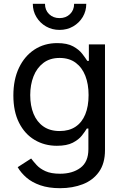

<svg xmlns="http://www.w3.org/2000/svg" viewBox="-20 -781 653 1017"><path d="M298.3 215.8Q237.8 215.8 193.6 200.4Q149.4 185.1 120.1 159.7Q90.8 134.3 73.7 104.5L145 58.6Q156.7 74.2 174.1 93.3Q191.4 112.3 220.9 125.7Q250.5 139.2 298.3 139.2Q363.8 139.2 406 107.9Q448.2 76.7 448.2 9.3V-100.1H439.9Q430.7 -84.5 413.8 -63Q397 -41.5 365.5 -25.1Q334 -8.8 281.2 -8.8Q215.8 -8.8 163.6 -39.8Q111.3 -70.8 81.1 -130.4Q50.8 -189.9 50.8 -275.4Q50.8 -359.9 80.6 -422.1Q110.4 -484.4 162.8 -518.6Q215.3 -552.7 283.2 -552.7Q335.9 -552.7 367.4 -535.4Q398.9 -518.1 416 -495.6Q433.1 -473.1 442.4 -458.5H450.7V-545.9H536.1V14.2Q536.1 84.5 504.4 129.2Q472.7 173.8 418.7 194.8Q364.7 215.8 298.3 215.8ZM295.9 -86.9Q345.7 -86.9 379.9 -109.6Q414.1 -132.3 431.6 -175Q449.2 -217.8 449.2 -277.3Q449.2 -335.4 431.9 -379.6Q414.6 -423.8 380.4 -449Q346.2 -474.1 295.9 -474.1Q244.1 -474.1 209.5 -447.5Q174.8 -420.9 157.5 -376.5Q140.1 -332 140.1 -277.3Q140.1 -221.2 157.7 -178.2Q175.3 -135.3 210 -111.1Q244.6 -86.9 295.9 -86.9ZM295.4 -622.6Q255.9 -622.6 223.9 -640.9Q191.9 -659.2 172.9 -690.7Q153.8 -722.2 153.8 -760.7H218.3Q218.3 -727.5 240 -706.3Q261.7 -685.1 295.4 -685.1Q329.1 -685.1 350.8 -706.3Q372.6 -727.5 372.6 -760.7H437Q437 -722.2 418.2 -690.9Q399.4 -659.7 367.4 -641.1Q335.4 -622.6 295.4 -622.6Z"/></svg>

Font: Adwaita Sans
Style: Regular
Weight: 400
Designer: Rasmus Andersson
Foundry: rsms
Version: Version 4.001;git-9221beed3